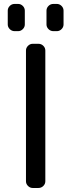

<svg xmlns="http://www.w3.org/2000/svg" viewBox="-20 -978 353 978"><path d="M146.5 -20.5Q132.8 -20.5 122.6 -30.8Q112.3 -41 112.3 -54.7V-720.7Q112.3 -734.4 122.6 -744.6Q132.8 -754.9 146.5 -754.9H175.8Q190.4 -754.9 200.7 -744.6Q210.9 -734.4 210.9 -720.7V-54.7Q210.9 -41 200.7 -30.8Q190.4 -20.5 175.8 -20.5ZM54.7 -819.3Q40 -819.3 29.8 -829.6Q19.5 -839.8 19.5 -853.5V-923.8Q19.5 -937.5 29.8 -947.8Q40 -958 54.7 -958H72.3Q85.9 -958 96.2 -947.8Q106.4 -937.5 106.4 -923.8V-853.5Q106.4 -839.8 96.2 -829.6Q85.9 -819.3 72.3 -819.3ZM252 -819.3Q237.3 -819.3 227.1 -829.6Q216.8 -839.8 216.8 -853.5V-923.8Q216.8 -937.5 227.1 -947.8Q237.3 -958 252 -958H269.5Q283.2 -958 293.5 -947.8Q303.7 -937.5 303.7 -923.8V-853.5Q303.7 -839.8 293.5 -829.6Q283.2 -819.3 269.5 -819.3Z"/></svg>

Font: Gen Jyuu GothicL Regular
Style: Regular
Weight: 400
Designer: [Source Han Sans]
Ryoko NISHIZUKA  (kana & ideographs); Paul D. Hunt (Latin, Greek & Cyrillic); Wenlong ZHANG  (bopomofo
Version: Version 1.002.20150607